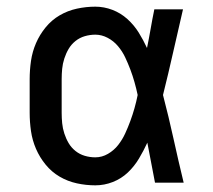

<svg xmlns="http://www.w3.org/2000/svg" viewBox="-20 -548 640 576"><path d="M266 8Q238 8 210.5 2Q183 -4 159 -18Q135 -32 117 -54Q99 -76 88 -101.5Q77 -127 73 -154.5Q69 -182 69 -210V-310Q69 -338 73 -365.5Q77 -393 88 -418.5Q99 -444 117 -466Q135 -488 159 -502Q183 -516 210.5 -522Q238 -528 266 -528Q292 -528 317 -518.5Q342 -509 362 -491Q382 -473 396 -450.5Q410 -428 421 -404Q427 -433 432 -462Q437 -491 443 -520H529Q514 -456 499.5 -391.5Q485 -327 469 -263Q486 -198 500.5 -132Q515 -66 531 0H445Q439 -30 433.5 -60Q428 -90 422 -120Q411 -96 397 -72.5Q383 -49 363.5 -30.5Q344 -12 318.5 -2Q293 8 266 8ZM266 -76Q286 -76 304 -86.5Q322 -97 334.5 -113Q347 -129 355.5 -147.5Q364 -166 371 -185Q378 -204 383.5 -223.5Q389 -243 393 -263Q389 -282 383.5 -301.5Q378 -321 371 -339.5Q364 -358 355.5 -376Q347 -394 334 -409.5Q321 -425 303 -434.5Q285 -444 266 -444Q250 -444 234.5 -439.5Q219 -435 206.5 -425Q194 -415 186 -401.5Q178 -388 173 -372.5Q168 -357 166.5 -341.5Q165 -326 165 -310V-210Q165 -194 166.5 -178.5Q168 -163 173 -147.5Q178 -132 186 -118.5Q194 -105 206.5 -95Q219 -85 234.5 -80.5Q250 -76 266 -76Z"/></svg>

Font: Iosevka Medium Extended
Style: Regular
Weight: 500
Width: 7
Monospace: yes
Designer: Belleve Invis
Foundry: Belleve Invis
Version: Version 32.5.0; ttfautohint (v1.8.4)